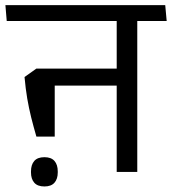

<svg xmlns="http://www.w3.org/2000/svg" viewBox="-40 -652 652 728"><path d="M480.5 -593.5H402.5V0H480.5ZM351 -572.5H592L586.5 -632.5H345.5ZM541.5 -572.5 536 -632.5H-19.5L-14.5 -572.5ZM434 -392H136.5V-327.5H434ZM98 -134H167.5V-392H98L53 -360Q57 -315.5 63.2 -278.8Q69.5 -242 78.2 -207Q87 -172 98 -134ZM128.5 55Q154 55 166.5 40.8Q179 26.5 179 2Q179 1.5 179 0Q179 -1.5 179 -2Q179 -27.5 166.5 -41.8Q154 -56 128.5 -56Q102.5 -56 90 -41.8Q77.5 -27.5 77.5 -2Q77.5 -1.5 77.5 0Q77.5 1.5 77.5 2Q77.5 26.5 90 40.8Q102.5 55 128.5 55Z"/></svg>

Font: Anek Devanagari Medium
Style: Regular
Weight: 400
Version: Version 1.003